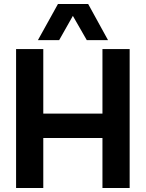

<svg xmlns="http://www.w3.org/2000/svg" viewBox="-20 -947 734 967"><path d="M61 0V-700H198V-375H496V-700H633V0H496V-252H198V0ZM171 -745 272 -927H424L524 -745H417L347 -867L278 -745Z"/></svg>

Font: Georama SemiBold
Style: Regular
Weight: 600
Designer: Jean-Baptiste Levee
Foundry: Production Type
Version: Version 1.000